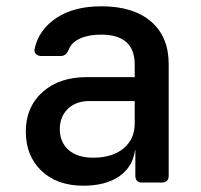

<svg xmlns="http://www.w3.org/2000/svg" viewBox="-20 -580 640 610"><path d="M245 10Q161 10 111.5 -37.5Q62 -85 62 -162Q62 -240 115 -287.5Q168 -335 256 -335H408V-375Q408 -470 301 -470Q261 -470 234 -457.5Q207 -445 198 -422Q190 -402 173 -402H112Q101 -402 94.5 -408Q88 -414 90 -425Q103 -485 158.5 -522.5Q214 -560 302 -560Q404 -560 460 -511.5Q516 -463 516 -376V-22Q516 0 493 0H432Q410 0 410 -22V-103H409Q402 -50 359 -20Q316 10 245 10ZM276 -79Q337 -79 372.5 -108.5Q408 -138 408 -188V-259H264Q221 -259 195.5 -234Q170 -209 170 -170Q170 -128 198 -103.5Q226 -79 276 -79Z"/></svg>

Font: Pitagon Sans Mono SemiBold
Style: Regular
Weight: 600
Monospace: yes
Designer: Travis Tran
Foundry: Pitagon
Version: Version 1.001; ttfautohint (v1.8.4.7-5d5b);gftools[0.9.26]